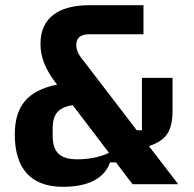

<svg xmlns="http://www.w3.org/2000/svg" viewBox="-20 -710 746 740"><path d="M37 -192Q37 -275 76.5 -321Q116 -367 200 -384Q166 -427 151 -464.5Q136 -502 136 -541Q136 -614 184.5 -652Q233 -690 326 -690H533V-578H325Q274 -578 274 -537Q274 -520 282 -504.5Q290 -489 311 -464L507 -208H527V-410H645V-283Q645 -225 624.5 -194Q604 -163 554 -147L667 0H491L427 -84H404Q388 -38 342 -14Q296 10 223 10Q131 10 84 -41Q37 -92 37 -192ZM278 -96Q347 -96 400 -121L260 -305Q219 -298 201 -277.5Q183 -257 183 -216V-186Q183 -139 205.5 -117.5Q228 -96 278 -96Z"/></svg>

Font: Mozilla Text BETA
Style: Bold
Weight: 700
Designer: Studio DRAMA
Foundry: Studio DRAMA
Version: Version 0.100